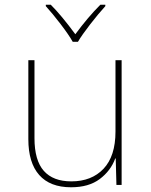

<svg xmlns="http://www.w3.org/2000/svg" viewBox="-20 -783 640 813"><path d="M100 -194V-528H126V-198Q126 -104 165.5 -59.5Q205 -15 282 -15Q368 -15 418.5 -68.5Q469 -122 469 -226V-528H495V0H473L470 -112H468Q449 -60 402.5 -25Q356 10 281 10Q192 10 146 -42Q100 -94 100 -194ZM174 -757V-763H195Q240 -718 299 -638Q352 -710 405 -763H426V-757Q396 -724 361.5 -679.5Q327 -635 310 -606H288Q271 -636 237 -680.5Q203 -725 174 -757Z"/></svg>

Font: Noto Sans Mono UI Thin
Style: Regular
Weight: 250
Monospace: yes
Designer: Monotype Design team
Foundry: Monotype Imaging Inc.
Version: Version 1.000